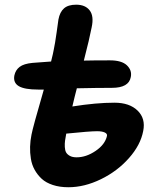

<svg xmlns="http://www.w3.org/2000/svg" viewBox="-20 -785 658 815"><path d="M270 9.8Q233.4 9.8 204.3 0.2Q175.3 -9.3 157.2 -25.9Q139.2 -42.5 127.2 -64Q115.2 -85.4 111.1 -111.1Q106.9 -136.7 107.7 -162.1Q108.4 -187.5 113.8 -213.9Q119.1 -243.2 166 -404.8H142.1Q84 -404.8 59.6 -419.4Q35.2 -434.1 41 -464.8Q45.9 -487.8 63.5 -501.2Q81.1 -514.6 118.2 -518.1Q124.5 -519 196.8 -523.9Q206.1 -561 208 -573.2Q213.4 -597.7 220.5 -648.2Q227.5 -698.7 228 -702.1Q233.9 -733.9 251.7 -749.5Q269.5 -765.1 303.2 -765.1Q342.3 -765.1 360.8 -740.7Q379.4 -716.3 369.1 -668.9Q360.4 -623 335.9 -527.8Q375 -528.8 446.8 -528.8Q496.6 -528.8 518.8 -507.6Q541 -486.3 535.2 -458Q526.9 -412.1 455.1 -412.1Q392.1 -412.1 306.2 -410.2Q297.9 -379.4 287.1 -333Q388.2 -349.1 465.8 -349.1Q529.8 -349.1 564.2 -315.4Q598.6 -281.7 587.9 -229Q576.7 -169.4 527.3 -113.8Q478 -58.1 408.2 -24.2Q338.4 9.8 270 9.8ZM392.1 -228Q361.3 -228 261.2 -217.8Q257.8 -199.7 256.1 -187.7Q254.4 -175.8 255.1 -161.1Q255.9 -146.5 260.7 -137.9Q265.6 -129.4 276.6 -123.3Q287.6 -117.2 305.2 -117.2Q345.7 -117.2 385.7 -144.3Q425.8 -171.4 434.1 -208Q436 -217.3 424.6 -222.7Q413.1 -228 392.1 -228Z"/></svg>

Font: Shantell Sans Normal
Style: Bold Italic
Weight: 700
Italic angle: -11.31°
Designer: Stephen Nixon, Anya Danilova, Shantell Martin
Foundry: Arrow Type
Version: Version 1.006;[559af2be0]